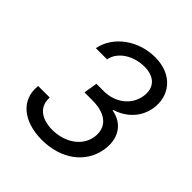

<svg xmlns="http://www.w3.org/2000/svg" viewBox="-199 -881 1034 1034"><g transform="rotate(45 318.0 -363.5)"><path d="M278.4 9.9C421.5 9.9 532.3 -67.8 552.6 -191.8C567.8 -283.7 525.6 -356.5 436.1 -372.2V-376.4C512.4 -399.5 569.6 -457 582.4 -536.9C599.4 -642 531.6 -737.2 394.9 -737.2C271.3 -737.2 157 -659.1 134.9 -545.5H220.2C233.7 -617.9 313.6 -660.5 390.6 -660.5C470.5 -660.5 510.3 -614 498.6 -544C485.4 -463.8 414.4 -411.9 328.1 -411.9H272.7L259.9 -333.8H319.6C430.8 -333.8 478.7 -278.8 467.3 -203.1C454.5 -118.3 371.4 -68.2 279.8 -68.2C193.9 -68.2 141.3 -112.2 147.7 -181.8H59.7C44.7 -66.8 136 9.9 278.4 9.9Z"/></g></svg>

Font: Magic Ui Pro
Style: Italic
Weight: 400
Italic angle: -9.39999°
Designer: Stefan Endress, Andreas Faust
Version: Version 1.000;FEAKit 1.0